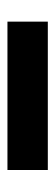

<svg xmlns="http://www.w3.org/2000/svg" viewBox="168 -208 151 528"><g transform="rotate(-90 244.0 55.5)"><path d="M40 0H448V111H40Z"/></g></svg>

Font: Prompt Medium
Style: Regular
Weight: 500
Designer: Katatrad Team
Foundry: CadsonDemak
Version: Version 1.001